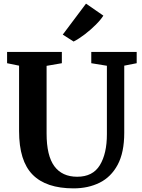

<svg xmlns="http://www.w3.org/2000/svg" viewBox="-20 -1029 782 1057"><path d="M385 8Q234 8 159.5 -67.5Q85 -143 85 -307V-667.5L19 -681V-743H320.5V-681L236.5 -666.5V-294Q236.5 -172 279.2 -114Q322 -56 405 -56Q491 -56 529.8 -119.8Q568.5 -183.5 568.5 -290V-667L482.5 -681V-743H732.5V-681L664 -667.5V-298Q664 -189.5 627.8 -122Q591.5 -54.5 528.5 -23.2Q465.5 8 385 8ZM385.5 -800.5H385L325.5 -838.5L453.5 -1009L549 -943Q535 -920.5 507.5 -893Q480 -865.5 447.5 -840.5Q415 -815.5 385.5 -800.5Z"/></svg>

Font: Merriweather
Style: Bold
Weight: 700
Designer: Eben Sorkin
Foundry: Eben Sorkin
Version: Version 2.100; ttfautohint (v1.7.19-72a1) -l 8 -r 50 -G 200 